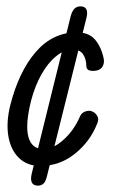

<svg xmlns="http://www.w3.org/2000/svg" viewBox="-20 -523 394 605"><path d="M107 0Q66 0 40 -25Q14 -50 6.5 -93Q-1 -136 12 -190Q39 -297 92.5 -359Q146 -421 222 -421Q261 -421 280.5 -397Q300 -373 307 -337Q309 -326 304.5 -316Q300 -306 289 -302Q276 -298 264 -300.5Q252 -303 252 -315Q252 -336 242 -351.5Q232 -367 209 -367Q183 -367 157 -346Q131 -325 110.5 -288.5Q90 -252 78 -206Q59 -130 69.5 -91.5Q80 -53 118 -53Q147 -53 180 -82.5Q213 -112 232 -156Q237 -168 249.5 -172Q262 -176 270 -172Q279 -169 286 -158.5Q293 -148 286 -133Q264 -77 216 -38.5Q168 0 107 0ZM100 62Q71 62 80 24L203 -473Q208 -490 215.5 -496.5Q223 -503 233 -503Q262 -503 252 -465L128 32Q124 49 117 55.5Q110 62 100 62Z"/></svg>

Font: Edu TAS Beginner
Style: Regular
Weight: 400
Designer: Tina and Corey Anderson
Foundry: Google for Education
Version: Version 1.003